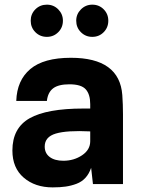

<svg xmlns="http://www.w3.org/2000/svg" viewBox="-20 -790 603 824"><path d="M284.2 -542Q493.2 -542 504.9 -381.8Q507.8 -341.3 507.8 -299.8V0H378.9L371.1 -69.8Q362.3 -43.9 346.7 -26.9Q331.1 -9.8 308.3 -1.2Q285.6 7.3 262 10.7Q238.3 14.2 206.1 14.2Q130.4 14.2 81.8 -27.6Q33.2 -69.3 33.2 -144Q33.2 -240.7 107.2 -282.5Q181.2 -324.2 337.9 -324.2H367.2V-342.8Q367.2 -385.3 347.9 -406.7Q328.6 -428.2 277.8 -428.2Q231 -428.2 208.3 -411.1Q185.5 -394 181.2 -356.9H49.8Q52.7 -445.3 110.1 -493.7Q167.5 -542 284.2 -542ZM111.8 -701.2Q111.8 -730 131.8 -750Q151.9 -770 181.2 -770Q210 -770 230 -749.8Q250 -729.5 250 -701.2Q250 -671.9 230 -651.9Q210 -631.8 181.2 -631.8Q151.9 -631.8 131.8 -651.9Q111.8 -671.9 111.8 -701.2ZM171.9 -161.1Q171.9 -132.3 193.4 -116.2Q214.8 -100.1 252 -100.1Q296.9 -100.1 332 -123.5Q367.2 -147 367.2 -184.1V-226.1Q267.1 -231 219.5 -216.8Q171.9 -202.6 171.9 -161.1ZM307.1 -701.2Q307.1 -729.5 327.4 -749.8Q347.7 -770 376 -770Q405.3 -770 425 -750Q444.8 -730 444.8 -701.2Q444.8 -671.9 425 -651.9Q405.3 -631.8 376 -631.8Q347.2 -631.8 327.1 -651.9Q307.1 -671.9 307.1 -701.2Z"/></svg>

Font: Nacelle Bold
Style: Regular
Weight: 700
Designer: Sora Sagano
Foundry: Sora Sagano
Version: Version 1.000;FEAKit 1.0